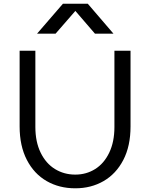

<svg xmlns="http://www.w3.org/2000/svg" viewBox="-20 -1013 809 1037"><path d="M280 -831H180L320 -993H454L593 -831H493L387 -954ZM685 -739V-330Q685 -224 646 -149Q607 -74 539.5 -35Q472 4 387 4H386Q300 4 232 -35Q164 -74 125 -149.5Q86 -225 86 -330V-739H171V-327Q171 -247 199.5 -188.5Q228 -130 277 -100Q326 -70 386 -70H387Q446 -70 494 -100Q542 -130 570 -188.5Q598 -247 598 -327V-739Z"/></svg>

Font: Kakao Big Sans
Style: Regular
Weight: 400
Designer: Park Young-rak; Lee Sang-min; Kim Jung-jin; Min Bon; Park Min-gyu;
Foundry: Kakao Corporation
Version: Version 2.003